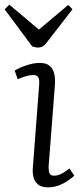

<svg xmlns="http://www.w3.org/2000/svg" viewBox="-42 -790 355 824"><path d="M126 -425Q128 -447 122.5 -457.5Q117 -468 101 -468Q87 -468 71 -463.5Q55 -459 34 -450L21 -487Q40 -499 71 -509.5Q102 -520 129 -520Q156 -520 171 -507.5Q186 -495 191 -472.5Q196 -450 193 -417L167 -80Q166 -57 170.5 -46.5Q175 -36 190 -36Q204 -36 220 -43.5Q236 -51 256 -67L277 -36Q266 -26 248.5 -14Q231 -2 209.5 6Q188 14 164 14Q136 14 121 1.5Q106 -11 101.5 -30.5Q97 -50 99 -71ZM-22 -750 -2 -770 125 -663 251 -769 269 -750 162 -612Q153 -599 143.5 -592.5Q134 -586 122 -586Q115 -586 108.5 -587.5Q102 -589 96 -591Z"/></svg>

Font: Literata 18pt Light
Style: Italic
Weight: 300
Italic angle: -2°
Designer: Latin by Veronika Burian and Jose Scaglione. Greek by Irene Vlachou. Cyrillic by Vera Evstafieva
Foundry: TypeTogether
Version: Version 3.103;gftools[0.9.29]